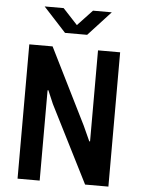

<svg xmlns="http://www.w3.org/2000/svg" viewBox="-59 -931 718 977"><g transform="rotate(5 300.0 -442.5)"><path d="M68 0V-686H187L380 -298L415 -221H419V-686H532V0H413L214 -394L185 -462L181 -461V0ZM244 -760 129 -885H226L318 -786H283L376 -885H472L357 -760Z"/></g></svg>

Font: Chivo Mono Medium Medium
Style: Regular
Weight: 500
Monospace: yes
Version: Version 1.008